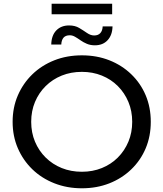

<svg xmlns="http://www.w3.org/2000/svg" viewBox="-20 -1006 880 1034"><path d="M421 8Q341 8 272.5 -19Q204 -46 154 -94.5Q104 -143 76 -208Q48 -273 48 -350Q48 -427 76 -492Q104 -557 154 -605.5Q204 -654 272 -681Q340 -708 421 -708Q501 -708 568.5 -681.5Q636 -655 686.5 -606.5Q737 -558 764.5 -493Q792 -428 792 -350Q792 -272 764.5 -207Q737 -142 686.5 -93.5Q636 -45 568.5 -18.5Q501 8 421 8ZM421 -81Q479 -81 528.5 -101Q578 -121 614.5 -157.5Q651 -194 671.5 -243Q692 -292 692 -350Q692 -408 671.5 -457Q651 -506 614.5 -542.5Q578 -579 528.5 -599Q479 -619 421 -619Q362 -619 312.5 -599Q263 -579 226 -542.5Q189 -506 168.5 -457Q148 -408 148 -350Q148 -292 168.5 -243Q189 -194 226 -157.5Q263 -121 312.5 -101Q362 -81 421 -81ZM491 -762Q467 -762 448 -770Q429 -778 413.5 -789Q398 -800 384 -808Q370 -816 356 -816Q333 -816 322 -803Q311 -790 310 -766H256Q257 -815 283 -842Q309 -869 352 -869Q384 -869 406.5 -855.5Q429 -842 448.5 -828.5Q468 -815 487 -815Q509 -815 520.5 -828Q532 -841 533 -864H586Q585 -817 559.5 -789.5Q534 -762 491 -762ZM258 -929V-986H584V-929Z"/></svg>

Font: Montserrat Thin Medium
Style: Regular
Weight: 500
Version: Version 9.000